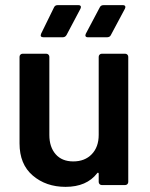

<svg xmlns="http://www.w3.org/2000/svg" viewBox="-20 -720 584 747"><path d="M376 -511H467Q472 -511 475.5 -507.5Q479 -504 479 -499V-12Q479 -7 475.5 -3.5Q472 0 467 0H376Q371 0 367.5 -3.5Q364 -7 364 -12V-44Q364 -47 362 -48Q360 -49 358 -46Q317 7 235 7Q159 7 107.5 -37Q56 -81 56 -162V-499Q56 -504 59.5 -507.5Q63 -511 68 -511H160Q165 -511 168.5 -507.5Q172 -504 172 -499V-195Q172 -148 196.5 -120Q221 -92 265 -92Q310 -92 337 -120Q364 -148 364 -195V-499Q364 -504 367.5 -507.5Q371 -511 376 -511ZM140 -589 190 -691Q194 -700 204 -700H285Q292 -700 294 -696Q296 -692 293 -686L239 -584Q234 -575 224 -575H149Q142 -575 139.5 -578.5Q137 -582 140 -589ZM314 -589 368 -691Q372 -700 383 -700H458Q465 -700 467 -696Q469 -692 466 -686L411 -583Q407 -575 396 -575H322Q315 -575 313 -579Q311 -583 314 -589Z"/></svg>

Font: Amber EN SemiBold
Style: Regular
Weight: 600
Designer: Jeremy Tribby
Foundry: Tribby Type
Version: Version 1.408 November 24, 2021